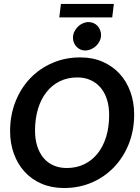

<svg xmlns="http://www.w3.org/2000/svg" viewBox="-20 -947 708 974"><path d="M660.6 -366.2Q660.6 -286.1 633.8 -218Q606.9 -149.9 559.3 -99.9Q511.7 -49.8 446.8 -21.5Q381.8 6.8 305.2 6.8Q241.7 6.8 190.9 -15.1Q140.1 -37.1 104.7 -75.9Q69.3 -114.7 50.3 -167.5Q31.2 -220.2 31.2 -281.7Q31.2 -361.8 58.1 -430.4Q85 -499 132.6 -549.1Q180.2 -599.1 245.4 -627.4Q310.5 -655.8 387.2 -655.8Q450.7 -655.8 501.2 -633.5Q551.8 -611.3 587.2 -572.5Q622.6 -533.7 641.6 -480.7Q660.6 -427.7 660.6 -366.2ZM533.7 -363.8Q533.7 -406.7 522.7 -441.9Q511.7 -477.1 490.7 -502Q469.7 -526.9 439.9 -540.5Q410.2 -554.2 372.1 -554.2Q323.2 -554.2 283.7 -534.9Q244.1 -515.6 216.1 -480.2Q188 -444.8 172.9 -395Q157.7 -345.2 157.7 -284.7Q157.7 -241.2 168.7 -206.3Q179.7 -171.4 200.2 -146.5Q220.7 -121.6 250.7 -108.2Q280.8 -94.7 318.8 -94.7Q367.7 -94.7 407.5 -114Q447.3 -133.3 475.3 -168.5Q503.4 -203.6 518.6 -253.2Q533.7 -302.7 533.7 -363.8ZM289.1 -927.2H557.6L549.3 -858.9H280.8ZM492.7 -769.5Q492.7 -753.9 485.8 -739.5Q479 -725.1 467.8 -714.4Q456.5 -703.6 441.9 -697.3Q427.2 -690.9 411.1 -690.9Q398.4 -690.9 387.5 -696Q376.5 -701.2 368.2 -710Q359.9 -718.8 355 -730.5Q350.1 -742.2 350.1 -755.4Q350.1 -771.5 356.9 -785.9Q363.8 -800.3 374.8 -811.3Q385.7 -822.3 400.1 -828.6Q414.6 -835 429.2 -835Q442.9 -835 454.6 -829.8Q466.3 -824.7 474.6 -815.7Q482.9 -806.6 487.8 -794.7Q492.7 -782.7 492.7 -769.5Z"/></svg>

Font: Carlito
Style: Bold Italic
Weight: 700
Italic angle: -7°
Designer: Lukasz Dziedzic
Foundry: tyPoland Lukasz Dziedzic
Version: Version 1.104